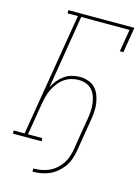

<svg xmlns="http://www.w3.org/2000/svg" viewBox="-134 -809 767 1056"><g transform="rotate(15 250.0 -280.5)"><path d="M159 174V156Q181 156 202.5 152.5Q224 149 245 140Q266 131 284 116Q302 101 315 82.5Q328 64 335.5 42.5Q343 21 347 0Q354 -46 361.5 -92Q369 -138 377 -183Q381 -206 382.5 -228Q384 -250 381.5 -271.5Q379 -293 372 -313Q365 -333 351.5 -348.5Q338 -364 317.5 -371.5Q297 -379 275 -379Q254 -379 233 -373Q212 -367 194 -354.5Q176 -342 162 -324Q148 -306 138 -286.5Q128 -267 122.5 -246.5Q117 -226 113 -205L82 -18H164V0H1V-18H63L179 -717H120V-735H496L472 -590H452L473 -717H198L129 -298Q139 -319 154.5 -338Q170 -357 189.5 -371Q209 -385 232 -391Q255 -397 277 -397Q301 -397 324.5 -389Q348 -381 364 -364.5Q380 -348 388.5 -325.5Q397 -303 400.5 -279.5Q404 -256 402 -230.5Q400 -205 396 -181L366 0Q362 24 354 47.5Q346 71 331.5 91.5Q317 112 297 129Q277 146 254 156Q231 166 207 170Q183 174 159 174Z"/></g></svg>

Font: Iosevka Curly Slab ThObl
Style: Regular
Weight: 100
Italic angle: -9°
Monospace: yes
Designer: Belleve Invis
Foundry: Belleve Invis
Version: Version 11.0.0; ttfautohint (v1.8.3)